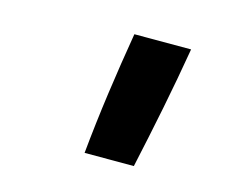

<svg xmlns="http://www.w3.org/2000/svg" viewBox="-59 -856 617 497"><g transform="rotate(15 250.0 -607.0)"><path d="M201 -442Q209 -524 220.5 -606.5Q232 -689 246 -772H398Q384 -689 367.5 -606.5Q351 -524 333 -442Z"/></g></svg>

Font: Iosevka Curly Heavy
Style: Italic
Weight: 900
Italic angle: -9°
Monospace: yes
Designer: Belleve Invis
Foundry: Belleve Invis
Version: Version 22.1.2; ttfautohint (v1.8.4)